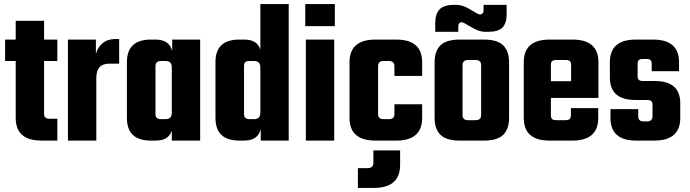

<svg xmlns="http://www.w3.org/2000/svg" viewBox="-20 -689 3382 941"><path d="M261 -390H196V-131Q196 -107 223 -107H261V0H183Q57 0 57 -111V-390H5V-495H57V-587H196V-495H261Z M547 -498H564V-377H515Q452 -377 452 -307V0H313V-495H450V-424Q458 -457 483 -477.5Q508 -498 547 -498Z M824 -495H961V0H822V-49Q807 0 743 0H719Q602 0 602 -111V-384Q602 -495 719 -495H743Q810 -495 824 -439ZM769 -105H792Q822 -105 822 -137V-358Q822 -390 792 -390H769Q742 -390 742 -365V-130Q742 -105 769 -105Z M1256 -669H1395V0H1258V-56Q1244 0 1177 0H1153Q1036 0 1036 -111V-385Q1036 -495 1153 -495H1177Q1241 -495 1256 -446ZM1203 -105H1226Q1256 -105 1256 -137V-358Q1256 -390 1226 -390H1203Q1188 -390 1182 -384.5Q1176 -379 1176 -365V-130Q1176 -105 1203 -105Z M1476 -561V-669H1621V-561ZM1618 0H1479V-495H1618Z M2049 -317H1913V-365Q1913 -390 1886 -390H1860Q1833 -390 1833 -365V-130Q1833 -105 1860 -105H1886Q1913 -105 1913 -130V-178H2049V-111Q2049 0 1922 0H1820Q1693 0 1693 -111V-384Q1693 -495 1820 -495H1922Q2049 -495 2049 -384ZM1810 108V48H1941V119Q1941 232 1812 232H1734V135H1782Q1810 135 1810 108Z M2233 -495H2352Q2418 -495 2446.5 -466.5Q2475 -438 2475 -384V-111Q2475 -57 2446.5 -28.5Q2418 0 2352 0H2233Q2167 0 2138.5 -28.5Q2110 -57 2110 -111V-384Q2110 -438 2138.5 -466.5Q2167 -495 2233 -495ZM2338 -125V-370Q2338 -395 2311 -395H2274Q2247 -395 2247 -370V-125Q2247 -100 2274 -100H2311Q2338 -100 2338 -125ZM2226 -558V-533H2113V-575Q2113 -619 2133.5 -642Q2154 -665 2204 -665H2219Q2249 -665 2286.5 -641.5Q2324 -618 2331 -618Q2350 -618 2350 -640V-665H2463V-618Q2463 -575 2442.5 -554Q2422 -533 2371 -533H2357Q2327 -533 2289 -556.5Q2251 -580 2243 -580Q2226 -580 2226 -558Z M2673 -495H2786Q2913 -495 2913 -384V-209H2680V-124Q2680 -111 2686 -105.5Q2692 -100 2707 -100H2752Q2766 -100 2772 -106Q2778 -112 2778 -126V-159H2912V-111Q2912 0 2785 0H2673Q2547 0 2547 -111V-384Q2547 -495 2673 -495ZM2680 -291H2779V-371Q2779 -384 2773 -389.5Q2767 -395 2753 -395H2707Q2692 -395 2686 -389.5Q2680 -384 2680 -371Z M3178 -119V-175Q3178 -188 3172 -193.5Q3166 -199 3151 -199H3094Q2969 -199 2969 -309V-384Q2969 -495 3096 -495H3181Q3308 -495 3308 -384V-340H3174V-376Q3174 -389 3168 -394.5Q3162 -400 3147 -400H3132Q3117 -400 3111 -394.5Q3105 -389 3105 -376V-316Q3105 -303 3111 -297.5Q3117 -292 3132 -292H3189Q3314 -292 3314 -183V-111Q3314 0 3187 0H3098Q2972 0 2972 -111V-154H3108V-119Q3108 -94 3134 -94H3151Q3178 -94 3178 -119Z"/></svg>

Font: Teko Semibold
Style: Regular
Weight: 600
Designer: Manushi Parikh, Jonny Pinhorn
Foundry: Indian Type Foundry
Version: Version 1.105;PS 1.0;hotconv 1.0.78;makeotf.lib2.5.61930; tt